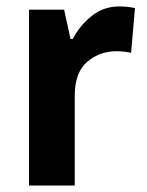

<svg xmlns="http://www.w3.org/2000/svg" viewBox="-20 -576 455 596"><path d="M350 -556Q375 -556 399 -551L387 -412Q379 -414 366.5 -415.5Q354 -417 342 -417Q289 -417 250.5 -384Q212 -351 212 -278V0H70V-546H179L199 -455H206Q227 -496 264 -526Q301 -556 350 -556Z"/></svg>

Font: Noto Sans Devanagari UI SemiCondensed
Style: Bold
Weight: 700
Width: 4
Designer: Jelle Bosma - Monotype Design Team
Foundry: Monotype Imaging Inc.
Version: Version 2.004; ttfautohint (v1.8.4.7-5d5b)